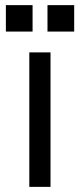

<svg xmlns="http://www.w3.org/2000/svg" viewBox="-20 -728 318 748"><path d="M176.8 -523.9V0H94.2V-523.9ZM106.9 -708V-605H2.9V-708ZM269 -708V-605H165V-708Z"/></svg>

Font: SolaimanLipi
Style: Normal
Weight: 400
Designer: Solaiman Karim
Foundry: Al Mamun Sumon
Version: Version 2.000